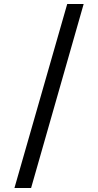

<svg xmlns="http://www.w3.org/2000/svg" viewBox="-20 -812 489 957"><path d="M315 -792H397L135 125H52Z"/></svg>

Font: loriya25
Style: Book
Weight: 400
Designer: Jelle Bosma - Monotype Design Team
Foundry: Monotype Imaging Inc.
Version: Version 2.003